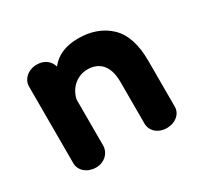

<svg xmlns="http://www.w3.org/2000/svg" viewBox="-112 -622 815 780"><g transform="rotate(-30 296.0 -232.0)"><path d="M466 16C506 16 536 -10 536 -43V-259C536 -336 517 -392 480 -427C443 -462 394 -480 334 -480C275 -480 232 -461 203 -424C195 -452 171 -472 136 -472C93 -472 64 -443 64 -410V-51C64 -15 96 11 136 11C175 11 205 -17 205 -53V-267C213 -312 251 -352 304 -352C355 -352 395 -321 395 -242V-46C395 -10 425 16 466 16Z"/></g></svg>

Font: Dongle
Style: Bold
Weight: 700
Designer: Yanghee Ryu
Foundry: Yanghee Ryu
Version: Version 2.000